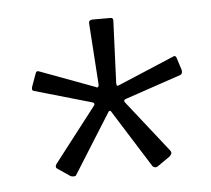

<svg xmlns="http://www.w3.org/2000/svg" viewBox="-34 -778 407 370"><g transform="rotate(-5 169.5 -593.0)"><path d="M177 -563Q176 -564 175.5 -564Q175 -564 173 -563L99 -445Q97 -444 94.5 -444Q92 -444 89 -445L64 -462Q60 -465 64 -471L146 -577Q147 -579 146.5 -580.5Q146 -582 143 -583L32 -615Q28 -616 30 -623L39 -648Q41 -654 47 -651L152 -612Q155 -610 156.5 -611.5Q158 -613 158 -616L150 -736Q150 -739 152 -740.5Q154 -742 158 -742H192Q195 -742 196 -740.5Q197 -739 197 -736L192 -616Q192 -609 196 -611L305 -657Q310 -660 312 -655L320 -630Q321 -623 317 -621L208 -584Q205 -583 204.5 -581Q204 -579 206 -577L284 -478Q287 -474 286 -471.5Q285 -469 282 -466L259 -450Q255 -447 252 -448Q249 -449 248 -450Z"/></g></svg>

Font: Libre Franklin Thin ExtraLight
Style: Regular
Weight: 250
Version: Version 3.000